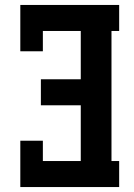

<svg xmlns="http://www.w3.org/2000/svg" viewBox="-20 -755 540 775"><path d="M62 0V-187H153V-105H306V-330H145V-435H306V-630H153V-548H62V-735H461V-630H430V-105H461V0Z"/></svg>

Font: Iosevka Slab Extrabold
Style: Regular
Weight: 800
Monospace: yes
Designer: Belleve Invis
Foundry: Belleve Invis
Version: Version 11.1.1; ttfautohint (v1.8.3)